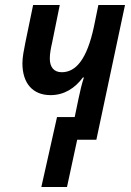

<svg xmlns="http://www.w3.org/2000/svg" viewBox="-20 -561 528 771"><path d="M146 190H249L290 0H367L482 -541H375L357 -453C329 -323 285 -271 228 -271C196 -271 180 -292 180 -326C180 -345 184 -367 190 -393L220 -541H113L82 -391C76 -361 70 -331 70 -307C70 -226 112 -179 183 -179C238 -179 281 -207 313 -250H317C308 -223 302 -196 296 -168L280 -91H209Z"/></svg>

Font: Noto Sans Display SemiCondensed Medium
Style: Italic
Weight: 500
Width: 4
Italic angle: -12°
Designer: Monotype Design Team
Foundry: Monotype Imaging Inc.
Version: Version 1.900